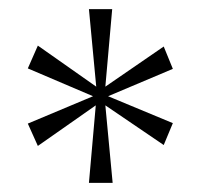

<svg xmlns="http://www.w3.org/2000/svg" viewBox="-20 -780 445 421"><path d="M175 -379 190 -549 63 -460 41 -509 184 -569 41 -630 63 -680 191 -590 175 -760H226L211 -590L339 -678L359 -629L217 -569L359 -510L339 -462L211 -549L227 -379Z"/></svg>

Font: Noto Serif Lao SemiCondensed ExtraLight
Style: Regular
Weight: 200
Width: 4
Designer: Monotype Design Team
Foundry: Monotype Imaging Inc.
Version: Version 2.003; ttfautohint (v1.8.4.7-5d5b)